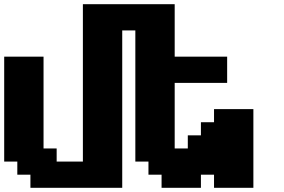

<svg xmlns="http://www.w3.org/2000/svg" viewBox="-20 -895 1352 915"><path d="M1000 0H1187.5V-375H1000V-312.5H937.5V-250H875V-187.5H812.5V-500H1062.5V-625H812.5V-875H375V-125H250V-187.5H187.5V-625H0V-125H62.5V-62.5H125V0H562.5V-750H625V-125H687.5V-62.5H750V0H937.5V-62.5H1000Z"/></svg>

Font: Faithful 32x
Style: Semibold
Weight: 400
Foundry: Faithful Resource Pack
Version: Version 1.0; January 27, 2023